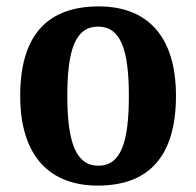

<svg xmlns="http://www.w3.org/2000/svg" viewBox="-20 -569 613 599"><path d="M285 10C445 10 529 -82 529 -270C529 -458 438 -549 288 -549C127 -549 43 -458 43 -270C43 -82 135 10 285 10ZM287 -52C216 -52 190 -127 190 -270C190 -413 215 -486 286 -486C357 -486 382 -413 382 -270C382 -127 358 -52 287 -52Z"/></svg>

Font: Noto Serif Bengali SemiCondensed
Style: Bold
Weight: 700
Width: 4
Designer: Juan Bruce, Universal Thirst, Indian Type Foundry and the Monotype Design Team.
Foundry: Monotype Imaging Inc.
Version: Version 2.003